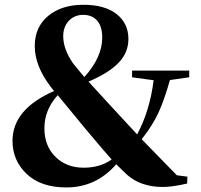

<svg xmlns="http://www.w3.org/2000/svg" viewBox="-20 -781 854 817"><path d="M335.9 -67.4Q406.2 -67.4 455.1 -102.5Q436.5 -123 416.5 -146.5Q396.5 -169.9 374 -196.8Q351.6 -223.6 339.8 -237.3Q318.4 -263.7 279.8 -310.5Q241.2 -357.4 225.6 -376Q168.9 -313.5 168.9 -235.4Q168.9 -160.2 215.8 -113.8Q262.7 -67.4 335.9 -67.4ZM334 -717.8Q296.9 -717.8 272.9 -692.4Q249 -667 249 -627Q249 -571.3 292 -509.8Q296.9 -503.9 338.9 -453.1Q415 -537.1 415 -621.1Q415 -668 393.6 -692.9Q372.1 -717.8 334 -717.8ZM785.2 -452.1 703.1 -440.4Q679.7 -357.4 654.8 -302.7Q629.9 -248 583 -188.5Q635.7 -133.8 732.4 -35.2L777.3 -29.3L776.4 0Q712.9 14.6 672.9 14.6Q577.1 14.6 517.6 -40Q502.9 -53.7 474.6 -82Q388.7 16.6 262.7 16.6Q154.3 16.6 93.8 -40.5Q33.2 -97.7 33.2 -181.6Q33.2 -316.4 210 -393.6L196.3 -411.1Q127.9 -500 127.9 -585Q127.9 -666 185.1 -713.4Q242.2 -760.7 335 -760.7Q425.8 -760.7 476.1 -721.2Q526.4 -681.6 526.4 -615.2Q526.4 -557.6 484.9 -514.2Q443.4 -470.7 356.4 -433.6Q368.2 -420.9 397 -389.6Q425.8 -358.4 443.4 -338.9Q554.7 -217.8 563.5 -209Q617.2 -308.6 633.8 -439.5L542 -452.1V-480.5H785.2Z"/></svg>

Font: Bpmf Zihi Serif Heavy
Style: Heavy
Weight: 900
Foundry: But Ko
Version: Version 1.320